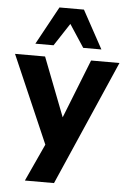

<svg xmlns="http://www.w3.org/2000/svg" viewBox="-73 -806 686 1031"><g transform="rotate(5 270.5 -291.0)"><path d="M101 180 209 -55V14L-11 -493H151L286 -144H261L399 -493H552L258 180ZM93 -557 205 -762H337L449 -557H351L271 -679L191 -557Z"/></g></svg>

Font: Nunito Sans 11pt ExtraBold
Style: Regular
Weight: 800
Version: Version 3.101;gftools[0.9.27]